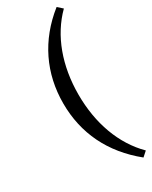

<svg xmlns="http://www.w3.org/2000/svg" viewBox="-280 -916 988 1244"><g transform="rotate(-30 214.0 -294.0)"><path d="M428 -825 392 -857C209 -712 117 -517 117 -294C117 -71 209 121 392 269L428 237C299 109 231 -79 231 -294C231 -509 299 -697 428 -825Z"/></g></svg>

Font: TPK Tissa Web Medium
Style: Regular
Weight: 500
Designer: Jacques Le Bailly, Suppakit Chalermlarp | Katatrad Co.,Ltd.
Foundry: Jacques Le Bailly, Cadson Demak Co.,Ltd.
Version: Version 5.000;Glyphs 3.1.2 (3151)